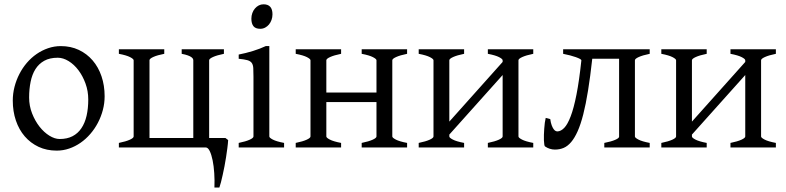

<svg xmlns="http://www.w3.org/2000/svg" viewBox="-20 -682 3635 888"><path d="M388.2 -222.2Q388.2 -260.7 375.5 -295.7Q362.8 -330.6 342.8 -357.2Q322.8 -383.8 297.4 -399.4Q272 -415 247.1 -415Q210 -415 184.6 -400.9Q159.2 -386.7 143.8 -362.1Q128.4 -337.4 121.6 -303.7Q114.7 -270 114.7 -231Q114.7 -192.4 128.4 -157.5Q142.1 -122.6 162.8 -96.2Q183.6 -69.8 208.5 -54.4Q233.4 -39.1 255.9 -39.1Q290.5 -39.1 315.4 -52Q340.3 -64.9 356.4 -88.9Q372.6 -112.8 380.4 -146.5Q388.2 -180.2 388.2 -222.2ZM463.9 -236.8Q463.9 -204.1 455.6 -172.9Q447.3 -141.6 432.6 -113.8Q418 -85.9 397.5 -62.3Q377 -38.6 352.3 -21.5Q327.6 -4.4 299.8 5.1Q272 14.6 242.2 14.6Q195.8 14.6 158.4 -2.9Q121.1 -20.5 94.5 -51.3Q67.9 -82 53.5 -124.5Q39.1 -167 39.1 -216.8Q39.1 -249 47.1 -280.3Q55.2 -311.5 69.6 -339.6Q84 -367.7 104.2 -391.4Q124.5 -415 149.2 -432.1Q173.8 -449.2 202.4 -459Q231 -468.8 261.2 -468.8Q307.1 -468.8 344.5 -451.2Q381.8 -433.6 408.4 -402.6Q435.1 -371.6 449.5 -329.1Q463.9 -286.6 463.9 -236.8Z M739.7 -454.1V-433.1Q707.5 -426.8 689.9 -418.9Q672.4 -411.1 671.4 -404.3V-43.9H874V-403.3Q874 -406.2 872.3 -409.9Q870.6 -413.6 865 -417.7Q859.4 -421.9 848.6 -425.8Q837.9 -429.7 820.3 -433.1V-454.1H1015.6V-433.1Q982.4 -426.3 964.8 -418.2Q947.3 -410.2 947.3 -403.3V-43.9H1022.5L1035.2 -34.2Q1034.2 -17.1 1031.5 3.2Q1028.8 23.4 1025.6 44.7Q1022.5 65.9 1018.3 86.9Q1014.2 107.9 1010 126.7Q1005.9 145.5 1002 160.6Q998 175.8 994.6 185.5H971.7Q973.1 152.3 970.9 119.1Q968.8 85.9 963.4 59.6Q958 33.2 950 16.6Q941.9 0 931.6 0H529.8V-21Q563 -27.8 580.6 -35.9Q598.1 -43.9 598.1 -50.8V-403.3Q598.1 -409.2 581.8 -417.7Q565.4 -426.3 529.8 -433.1V-454.1Z M1084 0V-21Q1117.2 -27.8 1134.8 -35.9Q1152.3 -43.9 1152.3 -50.8V-327.1Q1152.3 -352.1 1151.4 -367.4Q1150.4 -382.8 1144 -391.4Q1137.7 -399.9 1123.8 -403.8Q1109.9 -407.7 1084 -410.2V-429.7Q1099.1 -432.6 1116 -436.8Q1132.8 -440.9 1149.4 -446Q1166 -451.2 1181.2 -457Q1196.3 -462.9 1209 -468.8H1225.6V-50.8Q1225.6 -44.9 1241.9 -36.4Q1258.3 -27.8 1293.9 -21V0ZM1240.2 -615.7Q1240.2 -602.1 1235.8 -589.8Q1231.4 -577.6 1223.9 -568.6Q1216.3 -559.6 1206.1 -554.2Q1195.8 -548.8 1183.6 -548.8Q1161.6 -548.8 1152.1 -561Q1142.6 -573.2 1142.6 -595.7Q1142.6 -609.4 1147 -621.6Q1151.4 -633.8 1159.2 -642.8Q1167 -651.9 1177 -657Q1187 -662.1 1198.7 -662.1Q1240.2 -662.1 1240.2 -615.7Z M1652.8 0V-21Q1686 -27.8 1703.6 -35.9Q1721.2 -43.9 1721.2 -50.8V-210H1489.3V-50.8Q1489.3 -44.9 1505.6 -36.4Q1522 -27.8 1557.6 -21V0H1347.7V-21Q1380.9 -27.8 1398.4 -35.9Q1416 -43.9 1416 -50.8V-403.3Q1416 -409.2 1399.7 -417.7Q1383.3 -426.3 1347.7 -433.1V-454.1H1557.6V-433.1Q1524.4 -426.3 1506.8 -418.2Q1489.3 -410.2 1489.3 -403.3V-253.9H1721.2V-403.3Q1721.2 -409.2 1704.8 -417.7Q1688.5 -426.3 1652.8 -433.1V-454.1H1862.8V-433.1Q1829.6 -426.3 1812 -418.2Q1794.4 -410.2 1794.4 -403.3V-50.8Q1794.4 -44.9 1810.8 -36.4Q1827.1 -27.8 1862.8 -21V0Z M2236.3 0V-21Q2269.5 -27.8 2287.1 -35.9Q2304.7 -43.9 2304.7 -50.8V-335L2058.1 -59.6V-50.8Q2058.1 -44.9 2074.5 -36.4Q2090.8 -27.8 2126.5 -21V0H1916.5V-21Q1949.7 -27.8 1967.3 -35.9Q1984.9 -43.9 1984.9 -50.8V-403.3Q1984.9 -409.2 1968.5 -417.7Q1952.1 -426.3 1916.5 -433.1V-454.1H2126.5V-433.1Q2093.3 -426.3 2075.7 -418.2Q2058.1 -410.2 2058.1 -403.3V-119.6L2304.7 -395.5V-403.3Q2304.7 -409.2 2288.3 -417.7Q2272 -426.3 2236.3 -433.1V-454.1H2446.3V-433.1Q2413.1 -426.3 2395.5 -418.2Q2377.9 -410.2 2377.9 -403.3V-50.8Q2377.9 -44.9 2394.3 -36.4Q2410.6 -27.8 2446.3 -21V0Z M2774.9 0V-21Q2807.1 -27.3 2825.2 -35.2Q2843.3 -43 2843.3 -49.8V-410.2H2719.2Q2710 -326.7 2699.7 -263.2Q2689.5 -199.7 2677.5 -152.8Q2665.5 -106 2651.6 -75Q2637.7 -43.9 2621.6 -24.9Q2605.5 -5.9 2586.9 2Q2568.4 9.8 2546.4 9.8Q2534.2 9.8 2522.2 5.9Q2510.3 2 2500.5 -4.9Q2498.5 -6.3 2497.3 -14.2Q2496.1 -22 2495.6 -33.4Q2495.1 -44.9 2495.6 -58.8Q2496.1 -72.8 2497.1 -86.9Q2498 -101.1 2499.8 -114.3Q2501.5 -127.4 2503.9 -136.7L2524.9 -131.3Q2527.3 -113.8 2531.5 -102.8Q2535.6 -91.8 2540.3 -85.2Q2544.9 -78.6 2549.6 -76.4Q2554.2 -74.2 2558.1 -74.2Q2574.2 -74.7 2589.6 -90.6Q2605 -106.4 2619.4 -144Q2633.8 -181.6 2646.2 -244.6Q2658.7 -307.6 2668.9 -403.3Q2668.5 -406.2 2661.6 -409.9Q2654.8 -413.6 2643.3 -417.7Q2631.8 -421.9 2616.7 -425.8Q2601.6 -429.7 2584.5 -433.1V-454.1H2984.9V-433.1Q2951.7 -426.3 2934.1 -418.2Q2916.5 -410.2 2916.5 -403.3V-50.8Q2916.5 -44.9 2932.9 -36.4Q2949.2 -27.8 2984.9 -21V0Z M3358.4 0V-21Q3391.6 -27.8 3409.2 -35.9Q3426.8 -43.9 3426.8 -50.8V-335L3180.2 -59.6V-50.8Q3180.2 -44.9 3196.5 -36.4Q3212.9 -27.8 3248.5 -21V0H3038.6V-21Q3071.8 -27.8 3089.4 -35.9Q3106.9 -43.9 3106.9 -50.8V-403.3Q3106.9 -409.2 3090.6 -417.7Q3074.2 -426.3 3038.6 -433.1V-454.1H3248.5V-433.1Q3215.3 -426.3 3197.8 -418.2Q3180.2 -410.2 3180.2 -403.3V-119.6L3426.8 -395.5V-403.3Q3426.8 -409.2 3410.4 -417.7Q3394 -426.3 3358.4 -433.1V-454.1H3568.4V-433.1Q3535.2 -426.3 3517.6 -418.2Q3500 -410.2 3500 -403.3V-50.8Q3500 -44.9 3516.4 -36.4Q3532.7 -27.8 3568.4 -21V0Z"/></svg>

Font: Gentium Plus
Style: Regular
Weight: 400
Designer: J. Victor Gaultney, Annie Olsen, Iska Routamaa
Foundry: SIL International
Version: Version 1.510